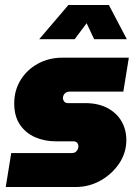

<svg xmlns="http://www.w3.org/2000/svg" viewBox="-20 -749 561 769"><path d="M3 0 25 -136H268Q277 -136 282.5 -140Q288 -144 291 -150.5Q294 -157 294 -163Q294 -171 289 -177Q284 -183 273 -183H203Q158 -183 120.5 -199.5Q83 -216 60 -249.5Q37 -283 37 -335Q37 -387 62.5 -428.5Q88 -470 132 -494Q176 -518 230 -518H496L474 -382H257Q249 -382 243.5 -378Q238 -374 235 -368.5Q232 -363 232 -356Q232 -349 237 -342.5Q242 -336 252 -336H321Q373 -336 410 -316.5Q447 -297 466.5 -263.5Q486 -230 486 -188Q486 -137 457.5 -94.5Q429 -52 383 -26Q337 0 283 0ZM137 -592 254 -729H416L488 -592H357L327 -656L279 -592Z"/></svg>

Font: MuseoModerno Thin Black
Style: Italic
Weight: 900
Italic angle: -9°
Version: Version 1.003